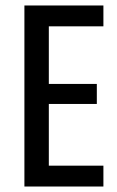

<svg xmlns="http://www.w3.org/2000/svg" viewBox="-20 -680 427 700"><path d="M69 0V-660H357V-584H158V-374H333V-301H158V-76H357V0Z"/></svg>

Font: Bricolage Grotesque 12pt Condensed
Style: Regular
Weight: 400
Width: 3
Designer: Mathieu Triay
Foundry: Atelier Triay
Version: Version 1.001; ttfautohint (v1.8.4.7-5d5b);gftools[0.9.33.de